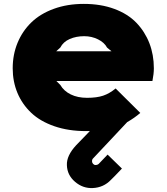

<svg xmlns="http://www.w3.org/2000/svg" viewBox="-20 -660 851 981"><path d="M267.1 -397.9H549.8L526.9 -417Q513.2 -442.9 480.7 -459Q448.2 -475.1 410.2 -475.1Q369.1 -475.1 336.2 -460.7Q303.2 -446.3 288.1 -417ZM766.1 -311Q766.1 -283.2 758.8 -246.1H268.1L288.1 -226.1Q306.2 -194.8 341.6 -177.5Q377 -160.2 424.8 -160.2Q474.1 -160.2 506.8 -171.1Q539.6 -182.1 570.8 -208L696.8 -83Q667.5 -57.6 629.9 -36.1L456.1 148.9Q450.2 153.8 450.2 164.1Q450.2 171.4 455.6 177.2Q460.9 183.1 467.8 183.1Q478.5 183.1 484.9 176.8L529.8 129.9L603 201.2Q559.1 247.6 546.9 258.8Q509.3 298.3 454.1 300.8Q403.3 303.2 363.3 268.8Q323.2 234.4 321.8 184.1Q319.3 135.7 369.1 82L439 9.8H419.9Q329.6 9.8 257.6 -15.1Q185.5 -40 139.4 -83.7Q93.3 -127.4 69.1 -185.3Q44.9 -243.2 44.9 -311Q44.9 -381.3 69.8 -441.4Q94.7 -501.5 140.4 -545.7Q186 -589.8 255.1 -615Q324.2 -640.1 408.2 -640.1Q495.1 -640.1 564.2 -614.5Q633.3 -588.9 676.8 -543.7Q720.2 -498.5 743.2 -439.5Q766.1 -380.4 766.1 -311Z"/></svg>

Font: Sinkin Sans 900 X Black
Style: Regular
Weight: 950
Designer: Keith Bates
Foundry: K-Type
Version: Sinkin Sans (version 1.0)  by Keith Bates   •   © 2014   www